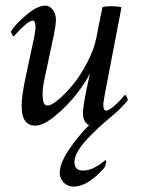

<svg xmlns="http://www.w3.org/2000/svg" viewBox="-20 -445 519 689"><path d="M194.3 175.8Q194.3 141.6 226.6 93.3Q258.8 44.9 299.8 3.9Q277.3 -4.9 277.3 -44.9Q281.2 -76.2 285.2 -96.7Q287.6 -111.3 290.5 -124.5Q293.5 -137.7 296.9 -153.8Q300.3 -169.9 302.7 -181.6Q289.1 -151.9 255.9 -109.1Q222.7 -66.4 179.4 -30.3Q136.2 5.9 106.4 5.9Q57.6 5.9 57.6 -64.5Q57.6 -99.1 71.3 -165L103.5 -315.4Q107.4 -338.9 107.4 -346.7Q107.4 -371.1 97.7 -371.1Q92.8 -371.1 85.7 -366.9Q78.6 -362.8 71.5 -356.9Q64.5 -351.1 56.9 -343.8Q49.3 -336.4 43.9 -330.6Q38.6 -324.7 34.2 -319.3L29.3 -314.5Q26.9 -314.5 23.2 -321.5Q19.5 -328.6 19.5 -333Q32.2 -354.5 72.5 -389.6Q112.8 -424.8 142.6 -424.8Q158.2 -424.8 169.4 -410.2Q180.7 -395.5 180.7 -374Q180.7 -358.4 173.8 -322.3L139.6 -161.1Q132.8 -130.4 132.8 -108.4Q132.8 -87.9 136.5 -77.1Q140.1 -66.4 151.4 -66.4Q164.6 -66.4 190.2 -87.9Q215.8 -109.4 242.9 -142.6Q270 -175.8 293.9 -222.2Q317.9 -268.6 326.2 -311.5Q334 -354.5 347.7 -418.9Q360.8 -422.9 377.9 -422.9Q400.4 -422.9 416 -418.9L355.5 -103.5Q354.5 -98.1 352.8 -86.2Q351.1 -74.2 350.6 -72.3Q350.6 -47.9 360.4 -47.9Q365.2 -47.9 372.3 -52Q379.4 -56.2 386.5 -62Q393.6 -67.9 401.1 -75.2Q408.7 -82.5 414.1 -88.4Q419.4 -94.2 423.8 -99.6L428.7 -104.5Q431.2 -104.5 434.8 -97.4Q438.5 -90.3 438.5 -85.9Q434.1 -78.1 415.5 -59.3Q397 -40.5 377 -24.4Q358.9 -9.8 340.8 6.8Q322.8 23.4 299.3 47.1Q275.9 70.8 261.5 94.5Q247.1 118.2 247.1 135.7Q247.1 167 277.3 167Q297.4 167 316.2 157.7Q335 148.4 345.9 139.2Q356.9 129.9 358.4 129.9Q363.3 130.9 359.6 143.3Q356 155.8 352.5 159.2Q293.9 224.6 244.1 224.6Q222.7 224.6 208.5 210.2Q194.3 195.8 194.3 175.8Z"/></svg>

Font: Crimson
Style: Italic
Weight: 400
Italic angle: -11°
Version: Version 0.8